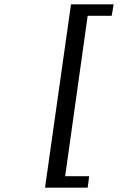

<svg xmlns="http://www.w3.org/2000/svg" viewBox="-20 -706 640 887"><path d="M188 161 308 -686H505L496 -633H385L281 108H392L385 161Z"/></svg>

Font: Chivo Mono
Style: Italic
Weight: 400
Italic angle: -8.05°
Monospace: yes
Version: Version 1.008